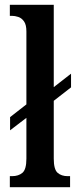

<svg xmlns="http://www.w3.org/2000/svg" viewBox="-20 -780 320 800"><path d="M21 0V-46H30Q57 -46 73.5 -60Q90 -74 90 -119V-289L22 -237V-292L90 -345V-649Q90 -677 80 -691Q70 -705 56 -709.5Q42 -714 30 -714H21V-760H204V-417L276 -473V-416L204 -360V-119Q204 -74 220 -60Q236 -46 262 -46H272V0Z"/></svg>

Font: Noto Serif Myanmar ExtraCondensed SemiBold
Style: Regular
Weight: 600
Width: 2
Designer: Ben Mitchell and the Monotype Design Team
Foundry: Monotype Imaging Inc.
Version: Version 2.106; ttfautohint (v1.8.4.7-5d5b)